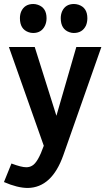

<svg xmlns="http://www.w3.org/2000/svg" viewBox="-46 -721 522 951"><path d="M332 -488.3 233.4 -147.5 126 -488.3H-2L170.9 1Q141.6 84 113.3 99.6Q100.6 107.4 84 107.4Q59.6 107.4 10.7 88.9L-26.4 180.7Q41 210 91.8 210Q210.9 208 267.6 47.9L456.1 -488.3ZM184.6 -630.9Q184.6 -682.6 141.6 -697.3Q129.9 -701.2 119.1 -701.2Q75.2 -701.2 58.6 -663.1Q52.7 -648.4 52.7 -630.9Q52.7 -576.2 95.7 -561.5Q106.4 -557.6 118.2 -557.6Q159.2 -557.6 176.8 -593.8Q184.6 -610.4 184.6 -630.9ZM386.7 -630.9Q386.7 -682.6 343.8 -697.3Q332 -701.2 320.3 -701.2Q278.3 -701.2 261.7 -665Q254.9 -649.4 254.9 -630.9Q254.9 -576.2 297.9 -561.5Q308.6 -557.6 319.3 -557.6Q362.3 -557.6 379.9 -594.7Q386.7 -611.3 386.7 -630.9Z"/></svg>

Font: Yaldevi Colombo
Style: Bold
Weight: 700
Designer: Sol Matas, Denzil Rajitha, Kosala Senevirathne and Pathum Egodawatta
Foundry: Mooniak
Version: Version 1.020 ; ttfautohint (v1.6)